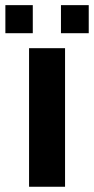

<svg xmlns="http://www.w3.org/2000/svg" viewBox="-40 -712 358 732"><path d="M70.8 0V-528.3H208V0ZM192.4 -585.4V-692.4H298.3V-585.4ZM-19.5 -585.4V-692.4H85V-585.4Z"/></svg>

Font: TypoPRO Liberation Sans
Style: Bold
Weight: 700
Designer: Steve Matteson
Foundry: Ascender Corporation
Version: Version 2.00.1